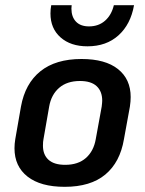

<svg xmlns="http://www.w3.org/2000/svg" viewBox="-20 -710 561 742"><path d="M36 -137Q36 -154 39 -172L61 -298Q77 -387 136 -434.5Q195 -482 295 -482Q387 -482 436 -443Q485 -404 485 -335Q485 -318 482 -298L459 -172Q444 -83 387 -35.5Q330 12 230 12Q137 12 86.5 -27.5Q36 -67 36 -137ZM350 -172 373 -298Q375 -314 375 -321Q375 -357 353.5 -377Q332 -397 289 -397Q239 -397 208.5 -370.5Q178 -344 170 -298L148 -172Q146 -163 146 -147Q146 -112 167.5 -92.5Q189 -73 232 -73Q282 -73 312 -99.5Q342 -126 350 -172ZM175 -658Q175 -674 178 -690H257L256 -677Q256 -645 273.5 -626.5Q291 -608 324 -608Q361 -608 386 -630Q411 -652 420 -690H498Q485 -616 438 -573.5Q391 -531 318 -531Q253 -531 214 -565.5Q175 -600 175 -658Z"/></svg>

Font: KoHo SemiBold
Style: Italic
Weight: 600
Italic angle: -10°
Version: Version 1.000; ttfautohint (v1.6)